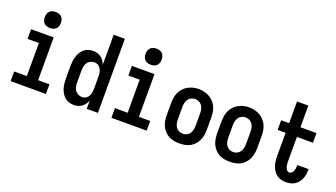

<svg xmlns="http://www.w3.org/2000/svg" viewBox="-65 -1266 3130 1790"><g transform="rotate(20 1500.0 -371.0)"><path d="M75 0V-96H201V-424H89V-520H313V-96H425V0ZM250 -590Q234 -590 218 -595Q202 -600 191 -611Q180 -622 175 -638Q170 -654 170 -670Q170 -686 175 -702Q180 -718 191 -729Q202 -740 218 -745Q234 -750 250 -750Q266 -750 282 -745Q298 -740 309 -729Q320 -718 325 -702Q330 -686 330 -670Q330 -654 325 -638Q320 -622 309 -611Q298 -600 282 -595Q266 -590 250 -590Z M703 8Q679 8 655.5 0.5Q632 -7 613.5 -22.5Q595 -38 582.5 -59.5Q570 -81 563 -104Q556 -127 553.5 -151.5Q551 -176 551 -200V-320Q551 -344 553.5 -368.5Q556 -393 563 -416Q570 -439 582.5 -460.5Q595 -482 613.5 -497.5Q632 -513 655.5 -520.5Q679 -528 703 -528Q724 -528 744 -522.5Q764 -517 781 -504.5Q798 -492 810 -475Q822 -458 830 -438V-735H941V0H830V-82Q822 -62 810 -45Q798 -28 781 -15.5Q764 -3 744 2.5Q724 8 703 8ZM749 -88Q749 -88 749 -88Q749 -88 749 -88Q762 -88 774.5 -92Q787 -96 797 -104.5Q807 -113 813.5 -124.5Q820 -136 823.5 -148.5Q827 -161 828.5 -174Q830 -187 830 -200V-320Q830 -333 828.5 -346Q827 -359 823.5 -371.5Q820 -384 813.5 -395.5Q807 -407 797 -415.5Q787 -424 774.5 -428Q762 -432 749 -432Q729 -432 710.5 -422.5Q692 -413 681 -396.5Q670 -380 666 -360Q662 -340 662 -320V-200Q662 -180 666 -160Q670 -140 681 -123.5Q692 -107 710.5 -97.5Q729 -88 749 -88Z M1075 0V-96H1201V-424H1089V-520H1313V-96H1425V0ZM1250 -590Q1234 -590 1218 -595Q1202 -600 1191 -611Q1180 -622 1175 -638Q1170 -654 1170 -670Q1170 -686 1175 -702Q1180 -718 1191 -729Q1202 -740 1218 -745Q1234 -750 1250 -750Q1266 -750 1282 -745Q1298 -740 1309 -729Q1320 -718 1325 -702Q1330 -686 1330 -670Q1330 -654 1325 -638Q1320 -622 1309 -611Q1298 -600 1282 -595Q1266 -590 1250 -590Z M1750 8Q1723 8 1695.5 3Q1668 -2 1644 -15Q1620 -28 1601.5 -48.5Q1583 -69 1571.5 -93.5Q1560 -118 1555.5 -145.5Q1551 -173 1551 -200V-320Q1551 -347 1555.5 -374.5Q1560 -402 1571.5 -426.5Q1583 -451 1602 -471.5Q1621 -492 1645 -505Q1669 -518 1696 -524.5Q1723 -531 1750 -531Q1777 -531 1804 -524.5Q1831 -518 1855 -505Q1879 -492 1898 -471.5Q1917 -451 1928.5 -426.5Q1940 -402 1944.5 -374.5Q1949 -347 1949 -320V-200Q1949 -173 1944.5 -145.5Q1940 -118 1928.5 -93.5Q1917 -69 1898.5 -48.5Q1880 -28 1856 -15Q1832 -2 1804.5 3Q1777 8 1750 8ZM1750 -88Q1770 -88 1788.5 -97Q1807 -106 1818.5 -123Q1830 -140 1834 -160Q1838 -180 1838 -200V-320Q1838 -340 1834 -360.5Q1830 -381 1818.5 -397.5Q1807 -414 1788 -423Q1769 -432 1749 -432Q1729 -432 1710.5 -422.5Q1692 -413 1681 -396.5Q1670 -380 1666 -360Q1662 -340 1662 -320V-200Q1662 -180 1666 -160Q1670 -140 1681.5 -123Q1693 -106 1711.5 -97Q1730 -88 1750 -88Z M2250 8Q2223 8 2195.5 3Q2168 -2 2144 -15Q2120 -28 2101.5 -48.5Q2083 -69 2071.5 -93.5Q2060 -118 2055.5 -145.5Q2051 -173 2051 -200V-320Q2051 -347 2055.5 -374.5Q2060 -402 2071.5 -426.5Q2083 -451 2102 -471.5Q2121 -492 2145 -505Q2169 -518 2196 -524.5Q2223 -531 2250 -531Q2277 -531 2304 -524.5Q2331 -518 2355 -505Q2379 -492 2398 -471.5Q2417 -451 2428.5 -426.5Q2440 -402 2444.5 -374.5Q2449 -347 2449 -320V-200Q2449 -173 2444.5 -145.5Q2440 -118 2428.5 -93.5Q2417 -69 2398.5 -48.5Q2380 -28 2356 -15Q2332 -2 2304.5 3Q2277 8 2250 8ZM2250 -88Q2270 -88 2288.5 -97Q2307 -106 2318.5 -123Q2330 -140 2334 -160Q2338 -180 2338 -200V-320Q2338 -340 2334 -360.5Q2330 -381 2318.5 -397.5Q2307 -414 2288 -423Q2269 -432 2249 -432Q2229 -432 2210.5 -422.5Q2192 -413 2181 -396.5Q2170 -380 2166 -360Q2162 -340 2162 -320V-200Q2162 -180 2166 -160Q2170 -140 2181.5 -123Q2193 -106 2211.5 -97Q2230 -88 2250 -88Z M2808 8Q2784 8 2760.5 2Q2737 -4 2717.5 -18Q2698 -32 2684.5 -52Q2671 -72 2663 -94.5Q2655 -117 2652 -141Q2649 -165 2649 -189V-424H2570V-520H2649V-735H2761V-520H2920V-424H2761V-189Q2761 -178 2761.5 -168Q2762 -158 2763.5 -148Q2765 -138 2767.5 -128Q2770 -118 2775 -109Q2780 -100 2788.5 -94Q2797 -88 2808 -88Q2821 -88 2831 -98Q2841 -108 2846 -121Q2851 -134 2852.5 -147.5Q2854 -161 2854 -175Q2854 -176 2854 -177Q2854 -178 2854 -179H2966Q2966 -177 2966 -174.5Q2966 -172 2966 -169Q2966 -147 2962 -124.5Q2958 -102 2949.5 -81.5Q2941 -61 2926.5 -43Q2912 -25 2893 -13.5Q2874 -2 2852 3Q2830 8 2808 8Z"/></g></svg>

Font: Iosevka SS08 Regular
Style: Bold
Weight: 700
Monospace: yes
Designer: Belleve Invis
Foundry: Belleve Invis
Version: Version 16.3.4; ttfautohint (v1.8.4)